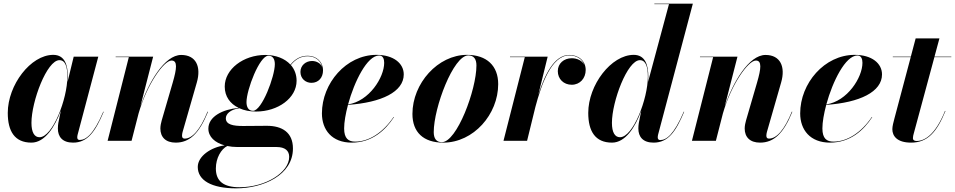

<svg xmlns="http://www.w3.org/2000/svg" viewBox="-20 -770 5222 1050"><path d="M351 -350C351 -413 335 -470 271 -470C148 -470 22.5 -305.5 22.5 -152.5C22.5 -52.5 60 10 152 10C225 10 279.5 -75 313 -166L299 -97.5C298 -90.5 296.5 -81 296.5 -67C296.5 -22 321.5 10 379.5 10C458 10 500.5 -48.5 547 -158.5L545 -159.5C491 -32.5 448.5 -4.5 416 -4.5C406.5 -4.5 402.5 -10 402.5 -18.5C402.5 -23 403 -28 404.5 -33.5L517.5 -460H383L349.5 -322.5C350.5 -332.5 351 -341.5 351 -350ZM348.5 -351.5C348.5 -228 267.5 -19.5 196 -19.5C168 -19.5 152 -46.5 152 -98C152 -215.5 236.5 -441 305 -441C337.5 -441 348.5 -404 348.5 -351.5Z M684.5 -457.5 568.5 0H699.5L738 -150C783.5 -308.5 876 -439 918 -439C952 -439 947 -395.5 924.5 -318L864.5 -112C861 -99.5 857 -82.5 857 -67.5C857 -19.5 886.5 10 941 10C1015 10 1068.5 -38 1117.5 -158.5L1115 -159.5C1074.5 -60 1031.5 -12 990 -12C979 -12 975.5 -18 975.5 -29C975.5 -34 977 -42.5 978.5 -48L1056.5 -319.5C1081 -404.5 1052.5 -469.5 971 -469.5C879.5 -469.5 792.5 -318.5 748 -189L817.5 -460H612.5V-457.5Z M1380.5 -160C1499.5 -160 1602 -233 1602 -328.5C1602 -362 1590.5 -391.5 1570.5 -414.5C1597 -447 1626 -462.5 1663.5 -462.5C1702.5 -462.5 1734 -439 1742 -403.5C1733 -424.5 1710 -436.5 1686.5 -436.5C1653 -436.5 1623 -413 1623 -376.5C1623 -341 1650.5 -317 1683 -317C1723 -317 1746.5 -347 1746.5 -384.5C1746.5 -432.5 1710 -465 1663.5 -465C1625 -465 1595 -449 1568.5 -416.5C1538 -450 1488.5 -469.5 1430.5 -469.5C1311.5 -469.5 1209 -392 1209 -296.5C1209 -242.5 1238.5 -202.5 1285 -180C1197 -172 1119.5 -132.5 1119.5 -66.5C1119.5 -22 1155 10.5 1208.5 25C1134 35 1061.5 84 1061.5 143C1061.5 215.5 1135.5 260 1271.5 260C1418.5 260 1582 188 1582 42C1582 -46.5 1522 -82 1439.5 -82C1411 -82 1343.5 -81 1308.5 -81C1256.5 -81 1215 -88 1215 -123C1215 -145.5 1238 -171 1289 -178C1315 -166 1346.5 -160 1380.5 -160ZM1363.5 -164C1338.5 -164 1328 -185 1328 -211.5C1328 -278 1399 -465.5 1448 -465.5C1473 -465.5 1483 -445.5 1483 -419C1483 -352.5 1412.5 -164 1363.5 -164ZM1160.5 151.5C1160.5 94 1189.5 45 1223 28.5C1240 32 1258.5 34 1278 34H1492C1539 34 1561.5 54 1561.5 88C1561.5 173 1432.5 254 1289.5 254C1203.5 254 1160.5 221.5 1160.5 151.5Z M1862 -67.5C1862 -102 1870 -148 1883 -196.5C2066.5 -209 2188 -268 2188 -363C2188 -423 2133 -470 2038.5 -470C1873 -470 1740.5 -314.5 1740.5 -150C1740.5 -60 1795 10 1903.5 10C2015 10 2088 -58.5 2134.5 -129.5L2132.5 -130.5C2075 -45.5 1998.5 4.5 1922.5 4.5C1886 4.5 1862 -12 1862 -67.5ZM2053.5 -466.5C2074.5 -466.5 2081 -447 2081 -426.5C2081 -346 1998.5 -216.5 1883.5 -199C1918 -325 1988 -466.5 2053.5 -466.5Z M2404 10C2570 10 2704.5 -145 2704.5 -310C2704.5 -410 2642 -470 2533.5 -470C2375 -470 2235.5 -314.5 2235.5 -147C2235.5 -47 2295.5 10 2404 10ZM2396.5 7.5C2365.5 7.5 2352 -13.5 2352 -47.5C2352 -181.5 2459.5 -467 2541 -467C2572 -467 2585.5 -446 2585.5 -412C2585.5 -278 2478 7.5 2396.5 7.5Z M2850 -457.5 2733.5 0H2862.5L2908 -185.5C2939.5 -304 2995 -467 3093 -467C3134 -467 3164.5 -446.5 3175.5 -415C3164 -438 3137 -451.5 3107 -451.5C3063 -451.5 3030.5 -422.5 3030.5 -381C3030.5 -338 3062.5 -306.5 3106.5 -306.5C3152 -306.5 3183 -342 3183 -387.5C3183 -435.5 3146 -469.5 3093 -469.5C3010 -469.5 2957 -357 2923.5 -250L2975 -460H2769V-457.5Z M3525.5 -350C3525.5 -414.5 3508.5 -470 3445.5 -470C3322.5 -470 3197 -305.5 3197 -152.5C3197 -52.5 3235 10 3327 10C3400 10 3454 -74 3487 -165L3473.5 -97.5C3472 -88 3471 -77 3471 -67C3471 -22 3496 10 3554 10C3633 10 3675 -48.5 3721.5 -158.5L3719.5 -159.5C3665 -32.5 3624 -4 3590.5 -4C3580 -4 3577 -11.5 3577 -18.5C3577 -23 3577.5 -28 3579 -34L3769 -750H3558.5V-747.5H3638.5L3524 -322C3525 -332 3525.5 -341.5 3525.5 -350ZM3523 -351.5C3523 -228 3442 -19.5 3370.5 -19.5C3342.5 -19.5 3326.5 -46.5 3326.5 -98C3326.5 -215 3411 -441 3479.5 -441C3512 -441 3523 -403.5 3523 -351.5Z M3880 -457.5 3764 0H3895L3933.5 -150C3979 -308.5 4071.5 -439 4113.5 -439C4147.5 -439 4142.5 -395.5 4120 -318L4060 -112C4056.5 -99.5 4052.5 -82.5 4052.5 -67.5C4052.5 -19.5 4082 10 4136.5 10C4210.5 10 4264 -38 4313 -158.5L4310.5 -159.5C4270 -60 4227 -12 4185.5 -12C4174.5 -12 4171 -18 4171 -29C4171 -34 4172.5 -42.5 4174 -48L4252 -319.5C4276.5 -404.5 4248 -469.5 4166.5 -469.5C4075 -469.5 3988 -318.5 3943.5 -189L4013 -460H3808V-457.5Z M4477.5 -67.5C4477.5 -102 4485.5 -148 4498.5 -196.5C4682 -209 4803.5 -268 4803.5 -363C4803.5 -423 4748.5 -470 4654 -470C4488.5 -470 4356 -314.5 4356 -150C4356 -60 4410.5 10 4519 10C4630.5 10 4703.5 -58.5 4750 -129.5L4748 -130.5C4690.5 -45.5 4614 4.5 4538 4.5C4501.5 4.5 4477.5 -12 4477.5 -67.5ZM4669 -466.5C4690 -466.5 4696.5 -447 4696.5 -426.5C4696.5 -346 4614 -216.5 4499 -199C4533.5 -325 4603.5 -466.5 4669 -466.5Z M5150.5 -163 5148 -163.5C5094.5 -31 5035 1 4993 1C4980 1 4972.5 -4 4972.5 -14C4972.5 -23 4975 -32.5 4977 -39.5L5090 -457.5H5182.5V-460H5090.5L5117.5 -560H4987.5L4961 -460H4862.5V-457.5H4960.5L4871.5 -122.5C4866 -102.5 4860 -79 4860 -63.5C4860 -26.5 4885.5 10 4962.5 10C5052.5 10 5103 -47.5 5150.5 -163Z"/></svg>

Font: Bodoni* 72pt
Style: Bold Italic
Weight: 700
Italic angle: -13°
Version: Version 2.3